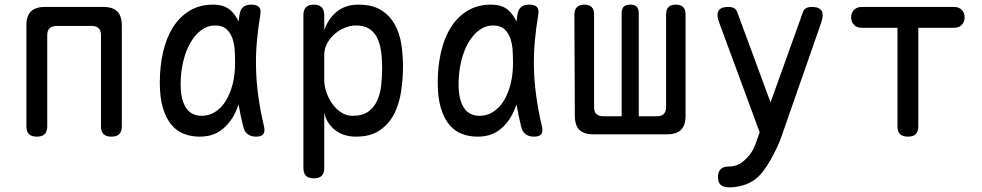

<svg xmlns="http://www.w3.org/2000/svg" viewBox="-20 -580 4240 829"><path d="M139 10Q116 10 105 -1Q94 -12 94 -35V-470Q94 -511 113.5 -530.5Q133 -550 174 -550H426Q467 -550 486.5 -530.5Q506 -511 506 -470V-35Q506 -12 495 -1Q484 10 461 10Q438 10 427 -1Q416 -12 416 -35V-428Q416 -448 406 -458Q396 -468 376 -468H224Q204 -468 194 -458Q184 -448 184 -428V-35Q184 -12 173 -1Q162 10 139 10Z M842 10Q806 10 774.5 -2Q743 -14 720 -41.5Q697 -69 683.5 -113.5Q670 -158 670 -224Q670 -293 684 -354.5Q698 -416 726.5 -461.5Q755 -507 798.5 -533.5Q842 -560 900 -560Q948 -560 975 -536Q997 -516 1010 -487Q1012 -502 1014 -516Q1018 -541 1031 -550.5Q1044 -560 1065 -560Q1089 -560 1098.5 -549.5Q1108 -539 1104 -516Q1094 -457 1089 -399.5Q1084 -342 1085.5 -283.5Q1087 -225 1095.5 -163.5Q1104 -102 1120 -34Q1125 -12 1117 -1Q1109 10 1086 10Q1063 10 1049 -1Q1035 -12 1030 -34Q1018 -83 1010 -129Q1004 -111 996 -94Q974 -48 936.5 -19Q899 10 842 10ZM851 -80Q882 -80 908.5 -96.5Q935 -113 954 -143Q973 -173 984 -215Q995 -257 995 -308Q995 -332 993.5 -360.5Q992 -389 984 -413Q976 -437 958.5 -453.5Q941 -470 908 -470Q877 -470 850 -450.5Q823 -431 803 -397Q783 -363 771.5 -316Q760 -269 760 -215Q760 -151 782.5 -115.5Q805 -80 851 -80Z M1335 -560Q1358 -560 1369 -548.5Q1380 -537 1380 -514V-450Q1389 -475 1402.5 -495Q1416 -515 1434 -529.5Q1452 -544 1475 -552Q1498 -560 1527 -560Q1588 -560 1626 -536Q1664 -512 1685 -473.5Q1706 -435 1713 -388Q1720 -341 1720 -294Q1720 -240 1712 -186Q1704 -132 1682 -88.5Q1660 -45 1620 -17.5Q1580 10 1517 10Q1462 10 1425.5 -19.5Q1389 -49 1380 -94V145Q1380 168 1369 179Q1358 190 1335 190Q1312 190 1301 179Q1290 168 1290 145V-514Q1290 -537 1301 -548.5Q1312 -560 1335 -560ZM1518 -470Q1491 -470 1466 -459Q1441 -448 1422 -430.5Q1403 -413 1391.5 -390.5Q1380 -368 1380 -344V-234Q1380 -210 1389 -183Q1398 -156 1414 -133Q1430 -110 1452.5 -95Q1475 -80 1502 -80Q1545 -80 1570 -98Q1595 -116 1608.5 -145.5Q1622 -175 1626 -212.5Q1630 -250 1630 -288Q1630 -327 1625 -360.5Q1620 -394 1607.5 -418.5Q1595 -443 1573 -456.5Q1551 -470 1518 -470Z M2042 10Q2006 10 1974.5 -2Q1943 -14 1920 -41.5Q1897 -69 1883.5 -113.5Q1870 -158 1870 -224Q1870 -293 1884 -354.5Q1898 -416 1926.5 -461.5Q1955 -507 1998.5 -533.5Q2042 -560 2100 -560Q2148 -560 2175 -536Q2197 -516 2210 -487Q2212 -502 2214 -516Q2218 -541 2231 -550.5Q2244 -560 2265 -560Q2289 -560 2298.5 -549.5Q2308 -539 2304 -516Q2294 -457 2289 -399.5Q2284 -342 2285.5 -283.5Q2287 -225 2295.5 -163.5Q2304 -102 2320 -34Q2325 -12 2317 -1Q2309 10 2286 10Q2263 10 2249 -1Q2235 -12 2230 -34Q2218 -83 2210 -129Q2204 -111 2196 -94Q2174 -48 2136.5 -19Q2099 10 2042 10ZM2051 -80Q2082 -80 2108.5 -96.5Q2135 -113 2154 -143Q2173 -173 2184 -215Q2195 -257 2195 -308Q2195 -332 2193.5 -360.5Q2192 -389 2184 -413Q2176 -437 2158.5 -453.5Q2141 -470 2108 -470Q2077 -470 2050 -450.5Q2023 -431 2003 -397Q1983 -363 1971.5 -316Q1960 -269 1960 -215Q1960 -151 1982.5 -115.5Q2005 -80 2051 -80Z M2542 0Q2501 0 2481.5 -19.5Q2462 -39 2462 -80L2460 -517Q2460 -538 2471 -549Q2482 -560 2503 -560Q2524 -560 2534.5 -549.5Q2545 -539 2545 -518V-118Q2545 -98 2555 -88Q2565 -78 2585 -78H2664V-523Q2664 -542 2673 -551Q2682 -560 2701 -560Q2720 -560 2729 -551Q2738 -542 2738 -523V-78H2816Q2836 -78 2846 -88Q2856 -98 2856 -118V-518Q2856 -539 2866.5 -549.5Q2877 -560 2898 -560Q2919 -560 2929.5 -549.5Q2940 -539 2940 -518V-80Q2940 -39 2920.5 -19.5Q2901 0 2860 0Z M3253 11 3260 -9 3085 -483Q3082 -491 3080 -499Q3078 -507 3078 -515Q3078 -533 3089.5 -541.5Q3101 -550 3124 -550Q3141 -550 3150 -544.5Q3159 -539 3163 -528L3307 -138L3447 -528Q3451 -539 3460 -544.5Q3469 -550 3486 -550Q3509 -550 3520.5 -541Q3532 -532 3532 -514Q3532 -507 3530.5 -499.5Q3529 -492 3526 -483L3354 10Q3347 31 3334.5 57.5Q3322 84 3307 110.5Q3292 137 3274.5 160Q3257 183 3238 196Q3215 213 3185 221Q3155 229 3130 229Q3104 229 3092 218.5Q3080 208 3080 185V184Q3080 162 3091.5 150.5Q3103 139 3127 139Q3143 139 3159.5 133.5Q3176 128 3190 116Q3204 104 3213.5 92.5Q3223 81 3230 68.5Q3237 56 3242 42Q3247 28 3253 11Z M3855 -460H3700Q3680 -460 3667.5 -472.5Q3655 -485 3655 -505Q3655 -525 3667.5 -537.5Q3680 -550 3700 -550H4100Q4120 -550 4132.5 -537.5Q4145 -525 4145 -505Q4145 -485 4132.5 -472.5Q4120 -460 4100 -460H3945V-35Q3945 -12 3934 -1Q3923 10 3900 10Q3877 10 3866 -1Q3855 -12 3855 -35Z"/></svg>

Font: Maple Mono NF
Style: Regular
Weight: 400
Monospace: yes
Designer: subframe7536
Version: Version 7.000